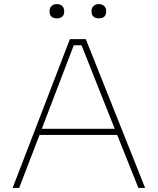

<svg xmlns="http://www.w3.org/2000/svg" viewBox="-20 -922 774 942"><path d="M223 -867Q223 -883 233 -892.5Q243 -902 259 -902Q275 -902 285 -892.5Q295 -883 295 -867Q295 -832 259 -832Q223 -832 223 -867ZM429 -867Q429 -883 439 -892.5Q449 -902 465 -902Q481 -902 491 -892.5Q501 -883 501 -867Q501 -832 465 -832Q429 -832 429 -867ZM42 0 323 -730H401L692 0H659L555 -260H174L74 0ZM185 -290H543L380 -700H342Z"/></svg>

Font: Sora Thin
Style: Regular
Weight: 32
Designer: Jonathan Barnbrook, Julián Moncada
Foundry: Barnbrook Fonts
Version: Version 2.000